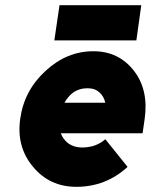

<svg xmlns="http://www.w3.org/2000/svg" viewBox="-20 -710 583 742"><path d="M190 -554H507L526 -690H210ZM531 -195 539 -250Q555 -362 498 -436Q439 -512 341 -512Q238 -512 156 -436Q73 -360 58 -250Q43 -142 108 -65Q172 12 275 12Q389 12 473 -65L387 -172Q351 -140 297 -140Q264 -140 240 -159Q232 -166 225.5 -175Q219 -184 215 -195ZM318 -369Q348 -369 365 -352Q381 -338 387 -313H229Q242 -336 261 -351Q286 -369 318 -369Z"/></svg>

Font: Unageo
Style: ExtraBold-Italic
Weight: 800
Designer: Richard Sepsi
Foundry: Richard Sepsi
Version: Version 2.000